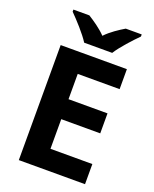

<svg xmlns="http://www.w3.org/2000/svg" viewBox="-168 -1027 897 1120"><g transform="rotate(20 280.0 -467.0)"><path d="M214 -774H388C416 -819 477 -885 513 -921V-934H414C379 -913 334 -884 300 -848C265 -884 223 -912 188 -934H89V-921C126 -884 186 -819 214 -774ZM501 0V-125H241V-309H483V-433H241V-590H501V-714H90V0Z"/></g></svg>

Font: Noto Kufi Arabic
Style: Bold
Weight: 700
Designer: Monotype Design Team, David Williams, Khaled Hosny
Foundry: Google LLC
Version: Version 2.109